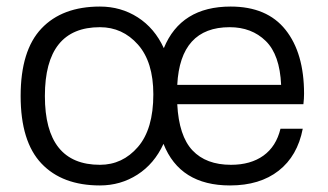

<svg xmlns="http://www.w3.org/2000/svg" viewBox="-20 -552 1000 586"><path d="M285 -532Q349 -532 400.5 -499Q452 -466 480 -405Q532 -532 684 -532Q795 -532 851.5 -461Q908 -390 908 -266Q908 -251 906 -234H521Q526 -137 567.5 -93Q609 -49 685 -49Q745 -49 784 -77Q823 -105 836 -159H904Q888 -76 830.5 -31Q773 14 682 14Q529 14 479 -113Q451 -52 399.5 -19Q348 14 285 14Q170 14 106.5 -53Q43 -120 43 -259Q43 -398 106.5 -465Q170 -532 285 -532ZM285 -49Q354 -49 401 -103.5Q448 -158 448 -264Q448 -363 401 -416Q354 -469 285 -469Q117 -469 117 -259Q117 -49 285 -49ZM521 -293H838Q834 -385 791 -427Q748 -469 681 -469Q530 -469 521 -293Z"/></svg>

Font: Nacelle Light
Style: Regular
Weight: 300
Designer: Sora Sagano
Foundry: Sora Sagano
Version: Version 1.000;FEAKit 1.0